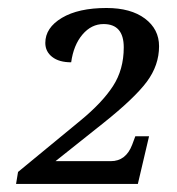

<svg xmlns="http://www.w3.org/2000/svg" viewBox="-20 -744 440 478"><path d="M20 -286.1 24.9 -315.9 180.2 -443.8Q234.4 -488.3 261.2 -529.5Q288.1 -570.8 288.1 -626Q288.1 -684.1 237.8 -684.1Q207.5 -684.1 185.3 -658Q163.1 -631.8 157.2 -588.9Q127 -588.9 109.9 -602.3Q92.8 -615.7 92.8 -637.2Q92.8 -674.8 134 -699.5Q175.3 -724.1 245.1 -724.1Q305.7 -724.1 340.8 -697.8Q376 -671.4 376 -628.9Q376 -581.5 345.5 -540.5Q314.9 -499.5 237.8 -438L118.2 -342.8H255.9Q293.5 -342.8 309.1 -383.8L316.9 -404.8H351.1L323.2 -286.1Z"/></svg>

Font: Droid Serif
Style: Italic
Weight: 400
Italic angle: -12°
Designer: Monotype Design team
Foundry: Monotype Imaging Inc.
Version: Version 1.03